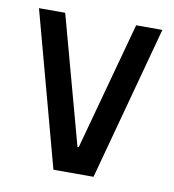

<svg xmlns="http://www.w3.org/2000/svg" viewBox="-63 -557 557 613"><g transform="rotate(10 215.0 -250.0)"><path d="M150 0 15 -500H100L213 -85H217L330 -500H415L280 0Z"/></g></svg>

Font: Cuprum
Style: Regular
Weight: 400
Designer: Jovanny Lemonad
Foundry: Jovanny Lemonad
Version: Version 1.002